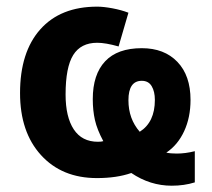

<svg xmlns="http://www.w3.org/2000/svg" viewBox="-20 -537 649 589"><path d="M564.5 -230.5Q564.5 -176.8 544.9 -134.5Q525.4 -92.3 490.2 -68.8Q502.9 -65.9 522 -65.9Q548.8 -65.9 577.6 -73.2V22.5Q544.9 32.7 506.8 32.7Q440.4 32.7 382.8 -6.3Q338.4 9.3 277.3 9.3Q169.9 9.3 105.7 -61.3Q41.5 -131.8 41.5 -251.5Q41.5 -377 103.5 -446.8Q165.5 -516.6 278.3 -516.6Q297.4 -516.6 325 -511.5Q352.5 -506.3 374 -498L343.8 -394.5Q303.7 -405.8 278.3 -405.8Q228 -405.8 204.6 -368.2Q181.2 -330.6 181.2 -247.1Q181.2 -178.2 206.3 -140.1Q231.4 -102.1 280.3 -102.1Q291.5 -102.1 296.9 -104Q277.8 -139.6 271.2 -168.9Q264.6 -198.2 264.6 -232.9Q264.6 -308.6 302.5 -348.9Q340.3 -389.2 415 -389.2Q483.9 -389.2 524.2 -347.2Q564.5 -305.2 564.5 -230.5ZM455.1 -230.5Q455.1 -256.3 445.3 -272.7Q435.5 -289.1 415 -289.1Q374 -289.1 374 -229.5Q374 -172.4 408.7 -132.8Q455.1 -162.1 455.1 -230.5Z"/></svg>

Font: Bpm'online Open Sans
Style: Bold
Weight: 700
Foundry: Ascender Corporation
Version: Version 1.10